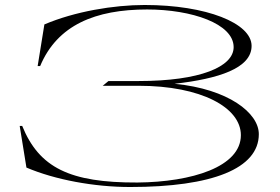

<svg xmlns="http://www.w3.org/2000/svg" viewBox="-20 -735 1123 770"><path d="M502 15C831 15 1018 -59 1018 -197C1018 -282 896 -378 680 -399C856 -419 989 -461 989 -551C989 -642 808 -715 560 -715C436 -715 280 -689 158 -637L131 -470H141C210 -635 363 -697 570 -697C749 -697 917 -640 917 -546C917 -467 782 -410 536 -410H415L392 -391H536C787 -391 946 -304 946 -193C946 -66 750 -5 531 -3C259 -2 137 -63 69 -230H59L86 -63C201 -14 358 15 502 15Z"/></svg>

Font: Sprat Extended Light
Style: Regular
Weight: 300
Width: 9
Designer: Ethan Nakache
Foundry: Collletttivo
Version: Version 2.000;Glyphs 3.2 (3217)